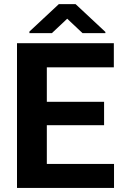

<svg xmlns="http://www.w3.org/2000/svg" viewBox="-20 -923 602 943"><path d="M491.2 -308.1H210V-117.7H540V0H63.5V-710.9H539.1V-592.3H210V-422.9H491.2ZM497.6 -766.1V-760.3H385.3L310.1 -831.1L234.9 -760.3H124.5V-768.1L269 -902.8H351.1Z"/></svg>

Font: MAUL Bold
Style: Bold
Weight: 700
Designer: MAUL
Version: Version 1.0; 2020; ttfautohint (v1.8.3)